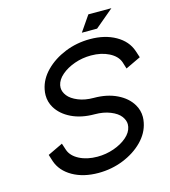

<svg xmlns="http://www.w3.org/2000/svg" viewBox="-123 -937 927 1045"><g transform="rotate(-15 341.0 -415.0)"><path d="M302.7 8.8Q218.8 8.8 158.4 -25.4Q98.1 -59.6 78.1 -117.7L65.9 -156.2L150.9 -196.8L163.6 -158.2Q176.3 -122.1 219.2 -100.1Q262.2 -78.1 320.3 -78.1Q369.1 -78.1 413.6 -93.8Q458 -109.4 487.8 -135.3Q517.6 -161.1 523.4 -191.9Q524.9 -199.2 524.9 -206.5Q524.9 -229 507.8 -251.7Q490.7 -274.4 452.4 -289.8Q414.1 -305.2 365.2 -305.2Q290 -305.2 234.6 -332Q179.2 -358.9 152.3 -404.3Q133.3 -436.5 133.3 -474.1Q133.3 -489.7 136.7 -506.3Q147.9 -562.5 192.9 -607.9Q237.8 -653.3 304 -680.2Q370.1 -707 445.3 -707Q528.8 -707 589.1 -672.9Q649.4 -638.7 669.4 -580.1L682.1 -541.5L596.7 -501L584.5 -540Q571.8 -575.7 528.6 -597.7Q485.4 -619.6 427.7 -619.6Q378.4 -619.6 334.5 -604Q290.5 -588.4 260.5 -562.7Q230.5 -537.1 224.1 -506.3Q222.7 -499 222.7 -492.2Q222.7 -469.2 240.2 -446.5Q257.8 -423.8 295.7 -408.2Q333.5 -392.6 382.8 -392.6Q457.5 -392.6 512.9 -365.7Q568.4 -338.9 595.2 -293.5Q614.3 -261.2 614.3 -224.1Q614.3 -208.5 610.8 -191.9Q599.6 -135.3 554.7 -89.8Q509.8 -44.4 443.6 -17.8Q377.4 8.8 302.7 8.8ZM412.1 -752 472.2 -839.4H602.1L498 -752Z"/></g></svg>

Font: Qaz
Style: Italic
Weight: 400
Italic angle: -11.25°
Designer: GGBotNet
Foundry: f0n7
Version: 0.70